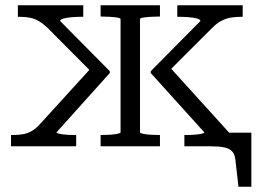

<svg xmlns="http://www.w3.org/2000/svg" viewBox="-20 -557 996 731"><path d="M856 0H682V-43H688Q699 -43 711 -43.5Q723 -44 734 -45.5Q745 -47 751.5 -49Q758 -51 758 -53L554 -279V-286L743 -477Q743 -483 730 -486.5Q717 -490 698.5 -491.5Q680 -493 664 -493H655V-537H904V-493H896Q875 -493 856.5 -489.5Q838 -486 821.5 -477Q805 -468 788 -451L609 -272L613 -316L856 -48ZM22 0V-43H30Q51 -43 67.5 -46Q84 -49 99.5 -57.5Q115 -66 129 -81L343 -316L339 -272L161 -451Q144 -467 128 -476.5Q112 -486 94.5 -489.5Q77 -493 56 -493H48V-537H297V-493H288Q272 -493 253.5 -491.5Q235 -490 222 -486.5Q209 -483 209 -477L398 -286V-279L195 -53Q195 -51 201.5 -49Q208 -47 218.5 -45.5Q229 -44 241 -43.5Q253 -43 264 -43H270V0ZM770 0V-52H937V154H888L876 50Q874 30 863.5 19Q853 8 833 4Q813 0 781 0ZM363 -494V-537H589V-494H585Q571 -494 554 -493Q537 -492 525 -490Q513 -488 513 -484V-53Q513 -50 525 -47.5Q537 -45 554 -44Q571 -43 585 -43H589V0H363V-43H367Q381 -43 398 -44Q415 -45 427 -47.5Q439 -50 439 -53V-484Q439 -488 427 -490Q415 -492 398 -493Q381 -494 367 -494Z"/></svg>

Font: Roboto Serif Light
Style: Regular
Weight: 300
Designer: Greg Gazdowicz
Foundry: Commercial Type
Version: Version 1.008